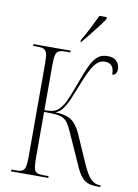

<svg xmlns="http://www.w3.org/2000/svg" viewBox="-100 -996 760 1061"><g transform="rotate(10 280.5 -465.5)"><path d="M292 -781Q315 -820 334.5 -858.5Q354 -897 370 -931H412V-921Q401 -904 380.5 -877Q360 -850 337.5 -822Q315 -794 296 -771H292ZM38 0V-10H62Q87 -10 99 -16Q111 -22 115.5 -40.5Q120 -59 120 -95V-619Q120 -656 115.5 -674Q111 -692 99 -698Q87 -704 62 -704H38V-714H247V-704H220Q195 -704 182.5 -698Q170 -692 165.5 -674Q161 -656 161 -619V-365Q195 -365 213 -371Q231 -377 241.5 -388Q252 -399 262 -414Q271 -426 285.5 -461Q300 -496 321 -553Q341 -610 359 -647Q377 -684 398.5 -702Q420 -720 453 -720Q490 -720 506 -701Q522 -682 522 -660Q522 -626 496 -623Q496 -658 482.5 -672.5Q469 -687 444 -687Q412 -687 387 -654.5Q362 -622 329 -536Q312 -493 296.5 -456Q281 -419 263 -394.5Q245 -370 222 -364Q282 -362 312.5 -341.5Q343 -321 365 -273L438 -107Q463 -51 484.5 -30.5Q506 -10 532 -10H539V0H529Q499 0 477 -5.5Q455 -11 436 -31.5Q417 -52 398 -96L321 -268Q308 -298 296.5 -315.5Q285 -333 269.5 -341.5Q254 -350 228.5 -352.5Q203 -355 161 -355V-98Q161 -60 165 -41Q169 -22 181.5 -16Q194 -10 218 -10H247V0Z"/></g></svg>

Font: Noto Serif Display Condensed ExtraLight
Style: Regular
Weight: 200
Width: 3
Designer: Monotype Design Team
Foundry: Monotype Imaging Inc.
Version: Version 2.009